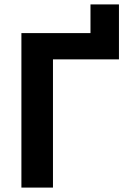

<svg xmlns="http://www.w3.org/2000/svg" viewBox="-20 -850 570 870"><path d="M77 -700H390V-830H519V-581H220V0H77Z"/></svg>

Font: Golos UI
Style: Bold
Weight: 700
Designer: A.Korolkova, Vitaly Kuzmin
Foundry: ParaType Ltd
Version: Version 2.000